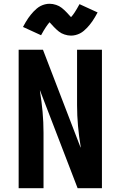

<svg xmlns="http://www.w3.org/2000/svg" viewBox="-20 -999 640 1019"><path d="M79 0V-735H208L408 -215Q408 -215 408 -215.5Q408 -216 408 -216V-219Q408 -219 408 -219.5Q408 -220 408 -220V-221Q399 -275 394 -330.5Q389 -386 389 -441V-735H521V0H392L192 -520Q192 -520 192 -519.5Q192 -519 192 -519V-516Q201 -461 206 -405.5Q211 -350 211 -294V0ZM357 -810Q348 -810 339.5 -811.5Q331 -813 322 -816Q313 -819 306.5 -822.5Q300 -826 292 -832Q284 -838 277.5 -844.5Q271 -851 265.5 -856.5Q260 -862 254 -869Q248 -876 243 -881Q237 -874 233 -868.5Q229 -863 223.5 -855Q218 -847 211.5 -836Q205 -825 198 -812L102 -856Q109 -869 116 -881Q123 -893 130 -903Q137 -913 144 -921.5Q151 -930 158 -937.5Q165 -945 175 -953.5Q185 -962 196 -967.5Q207 -973 219 -976Q231 -979 243 -979Q252 -979 260.5 -977.5Q269 -976 278 -973Q287 -970 293.5 -966.5Q300 -963 308 -957Q316 -951 322.5 -944.5Q329 -938 334.5 -932.5Q340 -927 346 -920Q352 -913 357 -908Q363 -915 367 -920Q371 -925 376.5 -933.5Q382 -942 388.5 -953Q395 -964 402 -977L498 -933Q491 -920 484 -908Q477 -896 470 -886Q463 -876 456 -867.5Q449 -859 442 -851.5Q435 -844 425 -835.5Q415 -827 404 -821.5Q393 -816 381 -813Q369 -810 357 -810Z"/></svg>

Font: Iosevka Custom XBdEx
Style: Regular
Weight: 800
Width: 7
Monospace: yes
Designer: Belleve Invis
Foundry: Belleve Invis
Version: Version 11.2.4; ttfautohint (v1.8.4)